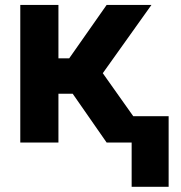

<svg xmlns="http://www.w3.org/2000/svg" viewBox="-20 -565 719 761"><path d="M60.4 0H211.6V-193.5H268.1L402.7 0H501.8V175.4H648.4V-104.4H508.2L387.4 -274.9L580.3 -545.5H402.7L254.3 -333.8H211.6V-545.5H60.4Z"/></svg>

Font: Magic Ui Pro
Style: Bold
Weight: 700
Designer: Stefan Endress, Andreas Faust
Version: Version 1.000;FEAKit 1.0